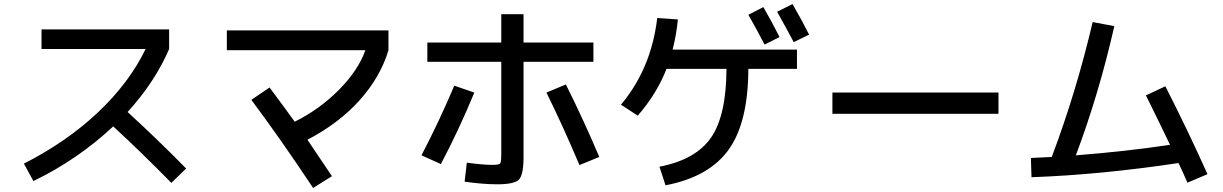

<svg xmlns="http://www.w3.org/2000/svg" viewBox="-20 -870 6040 948"><path d="M185 -628V-725H815V-628Q745 -465 610 -317Q761 -179 899 -38L826 33Q682 -114 539 -246Q364 -82 145 24L98 -62Q310 -170 464 -315.5Q618 -461 699 -628Z M1100 -622V-720H1898V-622Q1858 -489 1755.5 -375Q1653 -261 1498 -180Q1518 -151 1619 0L1526 58Q1363 -187 1221 -377L1311 -438Q1401 -317 1435 -269Q1558 -330 1653.5 -426.5Q1749 -523 1784 -622Z M2412 -56Q2444 -56 2449.5 -63Q2455 -70 2455 -109V-565H2090V-660H2455V-800H2565V-660H2910V-565H2565V-95Q2565 -7 2542.5 16.5Q2520 40 2435 40Q2365 40 2274 27L2285 -67Q2362 -56 2412 -56ZM2223 -447 2322 -413Q2248 -233 2157 -60L2061 -103Q2150 -274 2223 -447ZM2678 -413 2774 -453Q2861 -279 2939 -95L2841 -55Q2759 -249 2678 -413Z M3915 -625V-530H3675Q3674 -264 3577 -130Q3480 4 3266 45L3236 -47Q3414 -81 3490 -189.5Q3566 -298 3567 -530H3271Q3223 -407 3129 -299L3046 -353Q3196 -532 3225 -781L3327 -774Q3320 -699 3301 -625ZM3675 -797 3749 -835Q3791 -763 3829 -687L3755 -650Q3719 -720 3675 -797ZM3817 -812 3893 -850Q3940 -769 3975 -699L3899 -662Q3869 -719 3817 -812Z M4090 -308V-413H4910V-308Z M5375 -761 5482 -741Q5406 -406 5292 -103Q5545 -123 5757 -155Q5684 -307 5638 -399L5734 -444Q5847 -222 5942 -10L5843 32Q5837 18 5822.5 -14.5Q5808 -47 5799 -65Q5412 -7 5073 5L5070 -90Q5102 -91 5173 -95Q5293 -412 5375 -761Z"/></svg>

Font: Mplus 1p Medium
Style: Regular
Weight: 500
Version: Version 1.061